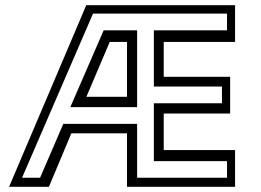

<svg xmlns="http://www.w3.org/2000/svg" viewBox="-20 -720 1007 740"><path d="M15 0 312.5 -700H886V-558.5H611V-424H867V-282.5H611V-141.5H886V0H469.5V-206H255L168.5 0ZM65 -35H134.5L224 -242.5H508.5V-35H855V-99H573V-322H835.5V-386.5H573V-603H855V-667.5H338.5ZM251 -307 379.5 -603H508.5V-307ZM313 -347H469.5V-558.5H403Z"/></svg>

Font: Tourney Thin
Style: Regular
Weight: 400
Version: Version 1.015